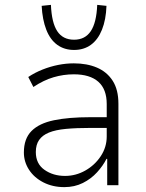

<svg xmlns="http://www.w3.org/2000/svg" viewBox="-20 -760 601 788"><path d="M244 8Q196 8 158 -11.5Q120 -31 99 -63.5Q78 -96 78 -134Q78 -191 109.5 -222.5Q141 -254 201.5 -266.5Q262 -279 350 -279H429V-235H352Q293 -235 250.5 -231Q208 -227 181 -216Q154 -205 140.5 -185.5Q127 -166 127 -136Q127 -88 162.5 -63Q198 -38 247 -38Q291 -38 330 -60Q369 -82 393.5 -119Q418 -156 418 -200V-333Q418 -394 383.5 -424.5Q349 -455 283 -455Q241 -455 200 -443Q159 -431 117 -403L96 -444Q123 -462 154.5 -474.5Q186 -487 218.5 -493.5Q251 -500 283 -500Q337 -500 378 -482.5Q419 -465 442.5 -428.5Q466 -392 466 -334V0H420V-108H417Q403 -80 378.5 -53Q354 -26 320 -9Q286 8 244 8ZM284 -555Q244 -555 215 -576Q186 -597 170 -638Q154 -679 151 -736L189 -740Q192 -667 215 -632Q238 -597 284 -597Q329 -597 352.5 -632Q376 -667 379 -740L417 -736Q415 -679 398.5 -638Q382 -597 353 -576Q324 -555 284 -555Z"/></svg>

Font: Nunito Sans 7pt SemiCondensed ExtraLight
Style: Regular
Weight: 250
Width: 4
Designer: Vernon Adams
Foundry: Vernon Adams
Version: Version 3.101;gftools[0.9.27]